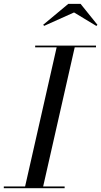

<svg xmlns="http://www.w3.org/2000/svg" viewBox="-60 -990 532 1010"><path d="M329.5 -924.5 447 -853.5 452.5 -859.5 364 -969.5H299L167 -859.5L172.5 -854ZM-40 -9V0H280V-9H167L333 -741H445V-750H125V-741H238L72 -9Z"/></svg>

Font: Bodoni* 24pt
Style: Italic
Weight: 400
Italic angle: -13°
Version: Version 2.3